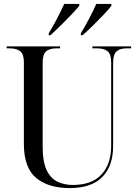

<svg xmlns="http://www.w3.org/2000/svg" viewBox="-20 -951 704 981"><path d="M336 10Q227 10 164.5 -42Q102 -94 102 -216V-634Q102 -673 84 -688.5Q66 -704 29 -704H14V-714H287V-704H270Q232 -704 215 -688Q198 -672 198 -631V-201Q198 -126 217.5 -83.5Q237 -41 272 -23.5Q307 -6 352 -6Q449 -6 498.5 -59.5Q548 -113 548 -206V-633Q548 -673 530.5 -688.5Q513 -704 476 -704H452V-714H650V-704H628Q592 -704 575 -688Q558 -672 558 -630V-205Q558 -103 502.5 -46.5Q447 10 336 10ZM229 -781Q250 -815 271.5 -856Q293 -897 308 -931H385V-921Q371 -904 345 -876.5Q319 -849 290 -820.5Q261 -792 238 -771H229ZM393 -781Q414 -815 435.5 -856Q457 -897 472 -931H549V-921Q536 -904 510 -876.5Q484 -849 455 -820.5Q426 -792 402 -771H393Z"/></svg>

Font: Noto Serif Display SemiCondensed
Style: Regular
Weight: 400
Width: 4
Designer: Monotype Design Team
Foundry: Monotype Imaging Inc.
Version: Version 2.009